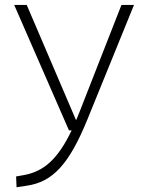

<svg xmlns="http://www.w3.org/2000/svg" viewBox="-20 -538 626 792"><path d="M48.3 234.4 90.8 228C196.8 212.4 264.6 141.1 340.8 -45.9L532.7 -517.6H481L305.7 -70.3C302.2 -61 298.3 -52.2 294.9 -43.9H293L90.3 -517.6H38.6L264.6 0H275.4C217.8 120.6 159.2 169.4 79.1 184.1L46.4 189.9Z"/></svg>

Font: Cascadia Code PL ExtraLight
Style: Regular
Weight: 200
Monospace: yes
Designer: Aaron Bell
Foundry: Saja Typeworks
Version: Version 2404.023